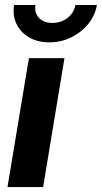

<svg xmlns="http://www.w3.org/2000/svg" viewBox="-20 -758 413 778"><path d="M10.3 0 97.2 -522.5H241.2L154.8 0ZM179.7 -586.4Q132.3 -586.4 97.7 -606.7Q63 -627 46.6 -661.4Q30.3 -695.8 37.1 -737.8H123.5Q118.7 -706.1 137.9 -685.5Q157.2 -665 192.9 -665Q216.3 -665 236.1 -674.6Q255.9 -684.1 268.8 -700.2Q281.7 -716.3 285.6 -737.8H372.6Q365.7 -695.8 337.9 -661.4Q310.1 -627 268.8 -606.7Q227.5 -586.4 179.7 -586.4Z"/></svg>

Font: Inter 28pt
Style: Bold Italic
Weight: 700
Italic angle: -9.3988°
Designer: Rasmus Andersson
Foundry: rsms
Version: Version 4.001;git-66647c0bb